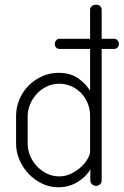

<svg xmlns="http://www.w3.org/2000/svg" viewBox="-20 -786 523 812"><path d="M386 -766Q397 -766 403.5 -760Q410 -754 410 -745V-622H463Q471 -622 477 -615.5Q483 -609 483 -600Q483 -591 477 -585Q471 -579 463 -579H410V-22Q410 -14 403.5 -7Q397 0 386 0Q376 0 369 -7Q362 -14 362 -22V-70Q345 -39 308.5 -16.5Q272 6 226 6Q190 6 158 -9.5Q126 -25 101.5 -50.5Q77 -76 62.5 -109.5Q48 -143 48 -179V-295Q48 -333 62.5 -366.5Q77 -400 101.5 -424.5Q126 -449 158.5 -463.5Q191 -478 228 -478Q278 -478 311 -454.5Q344 -431 361 -402V-579H232Q223 -579 217.5 -585Q212 -591 212 -600Q212 -609 217.5 -615.5Q223 -622 232 -622H361V-745Q361 -754 368 -760Q375 -766 386 -766ZM97 -179Q97 -152 107.5 -127Q118 -102 136.5 -82.5Q155 -63 179 -51.5Q203 -40 230 -40Q258 -40 282 -52Q306 -64 323.5 -80.5Q341 -97 351 -115Q361 -133 361 -145V-295Q361 -327 349.5 -352.5Q338 -378 320 -395.5Q302 -413 278.5 -422.5Q255 -432 231 -432Q203 -432 178.5 -420.5Q154 -409 136 -389.5Q118 -370 107.5 -345.5Q97 -321 97 -295Z"/></svg>

Font: AkaAcidDosis
Style: Light
Weight: 300
Designer: Edgar Tolentino, Pablo Impallari, Igino Marini, Aka-Acid
Foundry: Edgar Tolentino, Pablo Impallari, Igino Marini, Aka-Acid
Version: Version 1.007